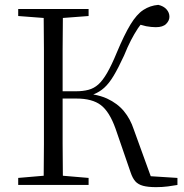

<svg xmlns="http://www.w3.org/2000/svg" viewBox="-20 -762 760 791"><path d="M55 0V-29L160 -38Q161 -103 161 -167Q161 -250 161 -335V-390Q161 -475 161 -559Q161 -624 160 -688L55 -696V-725H345V-696L239 -688Q239 -623 238 -557Q238 -475 238 -386H293Q322 -386 344.5 -392Q367 -398 385 -414Q403 -430 421.5 -462Q440 -494 461 -545Q492 -619 517.5 -661Q543 -703 570.5 -721Q598 -739 632 -742Q654 -737 666 -723.5Q678 -710 678 -693Q678 -677 664.5 -663.5Q651 -650 622 -650Q604 -650 582 -654Q571 -657 559 -660Q553 -652 548 -645Q533 -622 519.5 -596Q506 -570 491 -533Q467 -481 448 -449.5Q429 -418 409.5 -400.5Q390 -383 367 -374Q366 -374 364 -373Q397 -367 421 -356Q464 -336 490.5 -304Q517 -272 531 -229L601 -36L711 -29V0Q694 3 671.5 6Q649 9 623 9Q590 9 569.5 3.5Q549 -2 537.5 -15Q526 -28 518 -52L456 -232Q431 -302 395.5 -329Q360 -356 295 -356H238Q238 -255 238 -170Q239 -103 239 -38L345 -29V0Z"/></svg>

Font: Early Summer Mincho Light
Style: Regular
Weight: 300
Designer: GuiWonder
Version: Version 1.002